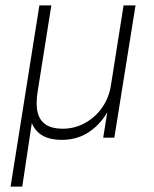

<svg xmlns="http://www.w3.org/2000/svg" viewBox="-20 -507 568 707"><path d="M19 180 125 -487H169L119 -172Q111 -124 118.5 -93.5Q126 -63 149 -48Q172 -33 210 -33Q255 -33 293 -54Q331 -75 356.5 -111.5Q382 -148 389 -196L435 -487H479L401 0H360L377 -106H382Q356 -55 311.5 -23.5Q267 8 208 8Q159 8 130 -12Q101 -32 91 -73H100L62 180Z"/></svg>

Font: Nunito Sans 10pt SemiCondensed ExtraLight
Style: Italic
Weight: 250
Width: 4
Italic angle: -9°
Designer: Vernon Adams
Foundry: Vernon Adams
Version: Version 3.101;gftools[0.9.27]